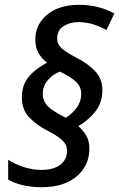

<svg xmlns="http://www.w3.org/2000/svg" viewBox="-20 -783 496 799"><path d="M154 -4Q107 -4 72 -13Q37 -22 14 -36V-118Q42 -100 78.5 -88Q115 -76 152 -76Q203 -76 231 -97.5Q259 -119 259 -156Q259 -180 240.5 -198Q222 -216 180 -238Q131 -263 101 -295Q71 -327 71 -378Q71 -430 100.5 -464.5Q130 -499 176 -522Q153 -539 140 -563Q127 -587 127 -619Q127 -680 175 -721Q223 -762 307 -763Q351 -763 388 -753.5Q425 -744 456 -727L423 -658Q396 -673 367 -682Q338 -691 306 -691Q272 -691 245 -674.5Q218 -658 218 -623Q218 -598 237.5 -581Q257 -564 298 -543Q350 -516 378 -484.5Q406 -453 406 -408Q406 -357 378 -320.5Q350 -284 306 -258Q325 -242 338.5 -219.5Q352 -197 352 -165Q352 -94 299 -49Q246 -4 154 -4ZM254 -293Q280 -309 299 -334.5Q318 -360 318 -392Q318 -421 297.5 -441.5Q277 -462 229 -485Q200 -474 179 -449.5Q158 -425 158 -392Q158 -362 179.5 -340.5Q201 -319 254 -293Z"/></svg>

Font: Noto Sans SemiCondensed Medium
Style: Italic
Weight: 500
Width: 4
Italic angle: -12°
Designer: Monotype Design Team
Foundry: Monotype Imaging Inc.
Version: Version 2.013; ttfautohint (v1.8.4.7-5d5b)